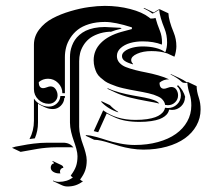

<svg xmlns="http://www.w3.org/2000/svg" viewBox="-20 -497 716 666"><path d="M21.5 15.6 33.7 11.7Q37.8 11 53.5 8.1Q69.1 5.1 76 4Q83 2.9 96.1 1.2Q109.1 -0.5 121 -1.2Q132.8 -2 145.3 -2H198.5Q222.7 -2 234.6 14.6L231.9 14.2Q230.2 14.2 228.5 13.9H175.5Q158.2 13.9 140.4 15.6Q122.6 17.3 110.8 19.3Q99.1 21.2 80.3 24.7Q61.5 28.1 51.5 29.8ZM82.3 -14.6Q97.7 -43.5 97.7 -78.1V-155Q106 -142.3 119.8 -134.8Q133.5 -127.2 149.4 -127.2Q165.3 -127.2 176.9 -137.8Q188.5 -148.4 189.5 -164.1H205.1V-157.2H203.1Q202.4 -141.6 190.8 -130.1Q179.2 -118.7 163.6 -118.7Q149.7 -118.7 137.2 -124.3L123 -130.9Q116.9 -133.8 111.8 -137.7V-71.5Q111.8 -42.5 100.8 -17.1Q91.8 -16.1 82.3 -14.6ZM97.7 -187.7V-341.8Q97.7 -370.8 116 -394.7Q134.3 -418.5 162 -433.2Q189.7 -448 224 -458.1Q258.3 -468.3 288.5 -472.4Q318.6 -476.6 343.8 -476.6Q389.9 -476.6 431.8 -465.7Q473.6 -454.8 496.8 -436.8Q498 -435.8 499.1 -434.9Q500.2 -434.1 500.6 -433.8Q501 -433.6 501.3 -433.2Q501.7 -432.9 502.2 -432.6Q514.4 -432.6 519.5 -434.8Q524.9 -414.1 534.7 -390.1Q542 -372.3 542 -349.6Q542 -346.7 541.5 -342.3Q512.9 -353.5 474.9 -353.5Q451.4 -353.5 431.4 -347.8Q411.4 -342 398.4 -330.2Q385.5 -318.4 385.5 -302.7Q385.5 -289.3 394.2 -279.5Q402.8 -269.8 416.4 -264.4Q429.9 -259 449.3 -254Q468.8 -249 487.7 -245.5Q506.6 -241.9 528.6 -235.7Q550.5 -229.5 566.4 -221.9Q547.1 -221.9 533.4 -210.2Q533.4 -189.5 548.6 -189.2Q553.7 -189.2 561.4 -192.3Q569.1 -195.3 574.2 -195.3Q585.7 -195.3 591.7 -186.2Q597.7 -177 597.7 -166.3Q597.7 -152.1 587.4 -142.1Q577.1 -132.1 562.5 -132.1Q558.3 -132.1 552.7 -133.1Q552 -139.6 548.5 -145.1Q544.9 -150.6 540.6 -154.7Q536.4 -158.7 528 -162.5Q519.5 -166.3 513.2 -168.5Q506.8 -170.7 494.8 -173.5Q482.7 -176.3 475.6 -177.6Q468.5 -179 454.1 -181.6Q438.5 -184.6 430.4 -186Q422.4 -187.5 407.6 -190.9Q392.8 -194.3 384.4 -197.3Q376 -200.2 363.6 -205.2Q351.3 -210.2 344.1 -215.3Q336.9 -220.5 328.4 -228Q319.8 -235.6 315.4 -244.1Q311 -252.7 308 -263.9Q304.9 -275.1 304.9 -288.1Q304.9 -322.8 330 -348.1Q355 -373.5 401.4 -386.5L437.5 -396.2V-402.1Q378.9 -420.9 343.8 -420.9Q313.7 -420.9 289.4 -413.5Q265.1 -406 249.8 -393.9Q234.4 -381.8 224 -365.6Q213.6 -349.4 209.4 -332.9Q205.1 -316.4 205.1 -298.8V-173.8H196.3Q196.3 -194.3 181.6 -209.1Q167 -223.9 146.5 -223.9Q128.4 -223.9 114.5 -212.2Q114.5 -191.4 129.6 -191.2Q134.8 -191.2 142.5 -194.2Q150.1 -197.3 155.3 -197.3Q166.7 -197.3 173.2 -187.3Q179.7 -177.2 179.7 -166.3Q179.7 -154.1 170.8 -145.5Q161.9 -137 149.4 -137Q127.9 -137 112.8 -151.9Q97.7 -166.7 97.7 -187.7ZM156 84Q156 79.1 158.8 75Q161.6 70.8 167.5 69.6Q166.3 65.4 161.4 63L162.4 61.3L192.4 75.4Q199.7 78.9 199.7 85.2Q194.8 85.2 191.4 89Q188 92.8 188 98.1Q188 100.3 188.7 102.5L189.9 104.2Q187.7 104.5 185.3 104.5Q173.6 104.5 164.8 99Q156 93.5 156 84ZM163.6 131.1 164.1 129.2Q173.8 133.8 184.3 133.8Q212.2 133.8 232.9 118.7Q228.8 116.9 226.1 112.8L225.3 111.6L226.3 110.6Q238.5 94.5 243.7 79.6Q248.8 64.7 248.8 44.9Q248.8 34.2 244.8 19.2Q240.7 4.2 235.8 -8.9Q231 -22 226.8 -39.3Q222.7 -56.6 222.7 -71.3V-298.8Q222.7 -308.6 224.2 -318.2Q225.8 -327.9 229.7 -338.4Q233.6 -348.9 239.7 -358.2Q245.8 -367.4 255.5 -375.9Q265.1 -384.3 277.3 -390.3Q289.6 -396.2 306.6 -399.8Q323.7 -403.3 343.8 -403.3Q365.5 -402.1 397 -400.6L402.1 -398.9L397.5 -396.7Q379.9 -392.6 364.7 -386.7L359.9 -387Q336.7 -385.5 318.4 -378.5Q300 -371.6 288.3 -361.7Q276.6 -351.8 268.8 -338.7Q261 -325.7 257.8 -312.4Q254.6 -299.1 254.6 -284.7V-57.1Q254.6 -42.7 258.8 -25.6Q262.9 -8.5 267.8 4.4Q272.7 17.3 276.7 32.6Q280.8 47.9 280.8 59.1Q280.8 79.1 275.5 94.2Q270.3 109.4 257.8 125.7Q261.2 129.9 267.8 131.6Q245.1 149.9 214.4 149.9Q203.4 149.9 193.6 145ZM276.6 -26.4 279.5 -28.3Q292.5 -27.8 312.5 -22.3Q332.5 -16.8 351.1 -10.6Q369.6 -4.4 396.1 0.7Q422.6 5.9 447.5 5.9Q491.2 5.9 528 -4.3Q564.7 -14.4 590.1 -32.5Q615.5 -50.5 629.5 -75.8Q643.6 -101.1 643.6 -130.9Q643.6 -153.8 637.9 -170.7Q631.1 -191.4 629.9 -209.7Q627.4 -209 624.3 -209.2Q614.7 -209.2 610.8 -212.6Q595 -227.5 571.5 -238.8L572.8 -240L602.8 -226.1Q616.9 -219.5 628.4 -211.4Q630.6 -211.9 631.8 -212.6L662.1 -198.2Q662.1 -180.4 669.9 -157.2Q675.8 -139.4 675.8 -117.2Q675.8 -87.2 661.4 -61.4Q647 -35.6 621.3 -17.2Q595.7 1.2 558.6 11.6Q521.5 22 477.5 22Q456.5 22 434.9 18.4Q413.3 14.9 396 9.9Q378.7 4.9 362.8 -0.2Q346.9 -5.4 332.2 -8.8Q317.4 -12.2 306.6 -12.2ZM305.2 -42.2 337.9 -114.3Q383.3 -81.1 449.7 -81.1Q472.2 -81.1 489.9 -83.7Q507.6 -86.4 518.6 -90.5Q529.5 -94.5 537.1 -100.3Q544.7 -106.2 548 -111.7Q551.3 -117.2 552.5 -123.3Q558.1 -122.3 562.5 -122.3Q581.1 -122.3 594.2 -135.1Q607.4 -147.9 607.4 -166.3Q607.4 -174.6 604.1 -183.3Q600.8 -192.1 594.2 -197.8L597.2 -201.9Q616.2 -184.3 622.8 -159.4L621.6 -159.7Q621.6 -141.4 608.4 -128.5Q595.2 -115.7 576.7 -115.7Q572 -115.7 566.7 -116.7Q565.4 -110.6 562.1 -105Q558.8 -99.4 551.4 -93.6Q543.9 -87.9 533 -83.7Q522 -79.6 504.2 -76.9Q486.3 -74.2 463.9 -74.2Q411.4 -74.2 377.4 -90.1L363.3 -96.7Q356.2 -99.9 350.1 -103.5L320.6 -38.3Q312 -40.8 305.2 -42.2ZM331.3 -146.5 361.3 -132.3Q373 -119.4 388.7 -109.9L390.6 -107.2Q355.5 -118.2 331.8 -143.1ZM352.8 -189 353.3 -191.2Q371.3 -182.6 395.4 -176.1Q419.4 -169.7 440.4 -166Q461.4 -162.4 480.8 -158.7Q500.2 -155 514 -149.9Q527.8 -144.8 532.5 -137.7L529.8 -138.4Q518.1 -141.4 488.2 -146.6Q458.3 -151.9 431.2 -158.6Q404.1 -165.3 382.8 -175ZM403.1 -302.7Q403.1 -312 413.2 -319.7Q423.3 -327.4 439.8 -331.7Q456.3 -335.9 475.1 -335.9Q499.3 -335.9 519.4 -330.9Q539.6 -325.9 551.5 -316.9L553.7 -316.4Q559.6 -332 559.6 -349.6Q559.6 -375.7 551 -397Q534.2 -438.2 532.2 -462.6Q528.8 -461.7 520.6 -455.9Q512.5 -450.2 508.1 -450.2Q495.8 -460 477.8 -468.3L480 -469.5L510 -455.3Q512 -454.3 513.7 -453.6Q515.9 -454.8 520.1 -457.9Q524.4 -460.9 528 -462.9Q531.5 -464.8 534.2 -464.8L564.2 -450.9Q564.9 -427 582.8 -383.5Q591.8 -361.6 591.8 -335.9Q591.8 -328.4 589.8 -317.6Q587.9 -306.9 585 -300.3L560.8 -311.5Q537.4 -319.8 505.1 -319.8Q476.1 -319.8 455.6 -310.5Q435.1 -301.3 435.1 -288.8Q435.1 -281.7 440.7 -276.4L441.7 -273.7Q422.6 -278.8 412.8 -285.5Q403.1 -292.2 403.1 -302.7Z"/></svg>

Font: AgreloyS1
Style: Medium
Weight: 400
Designer: gluk
Foundry: gluk
Version: Version 0.27